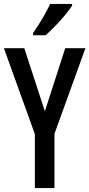

<svg xmlns="http://www.w3.org/2000/svg" viewBox="-20 -960 456 980"><path d="M209 -392 313 -714H416L258 -277V0H158V-275L0 -714H104ZM348 -931Q335 -911 311.5 -882.5Q288 -854 261 -826.5Q234 -799 213 -780H149V-792Q177 -832 198.5 -869Q220 -906 236 -940H348Z"/></svg>

Font: Noto Sans Ethiopic ExtraCondensed Medium
Style: Regular
Weight: 500
Width: 2
Designer: Monotype Design Team
Foundry: Monotype Imaging Inc.
Version: Version 2.102; ttfautohint (v1.8.4.7-5d5b)